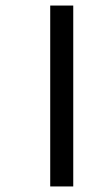

<svg xmlns="http://www.w3.org/2000/svg" viewBox="-20 -623 365 692"><path d="M161 49V-603H244V49Z"/></svg>

Font: Noto Sans Tamil SemiCondensed
Style: Regular
Weight: 400
Width: 4
Designer: Jelle Bosma - Monotype Design Team
Foundry: Monotype Imaging Inc.
Version: Version 2.004; ttfautohint (v1.8.4.7-5d5b)